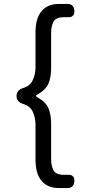

<svg xmlns="http://www.w3.org/2000/svg" viewBox="-20 -815 446 984"><path d="M284 149Q250 149 227 138Q204 127 189.5 107.5Q175 88 168.5 61.5Q162 35 162 4V-176Q162 -211 148 -242Q134 -273 96 -283Q82 -288 73.5 -297.5Q65 -307 65 -321V-325Q65 -339 73.5 -348.5Q82 -358 96 -363Q133 -373 147.5 -403.5Q162 -434 162 -469V-650Q162 -681 168.5 -707.5Q175 -734 189.5 -753.5Q204 -773 227 -784Q250 -795 284 -795H327Q342 -795 351.5 -785.5Q361 -776 361 -761V-754Q361 -742 353.5 -734.5Q346 -727 335 -727H308Q267 -727 254.5 -704.5Q242 -682 242 -645V-466Q242 -419 228.5 -387Q215 -355 174 -332Q156 -324 174 -315Q216 -291 229 -258.5Q242 -226 242 -180V-1Q242 36 254.5 58.5Q267 81 308 81H335Q346 81 353.5 88.5Q361 96 361 108V115Q361 130 351.5 139.5Q342 149 327 149Z"/></svg>

Font: Higure Gothic Medium
Style: Regular
Weight: 500
Designer: Yoshimichi Ohira
Foundry: Positype
Version: Version 1.000